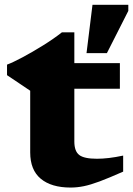

<svg xmlns="http://www.w3.org/2000/svg" viewBox="-20 -788 568 820"><path d="M297.5 -183.5Q297.5 -142 318.5 -126Q339.5 -110 394 -110Q417.5 -110 445.2 -113.2Q473 -116.5 506 -123.5V-55Q445 -28 405.5 -13.2Q366 1.5 337.8 7.2Q309.5 13 281.5 13Q199.5 13 154.2 -24.5Q109 -62 109 -137V-400.5L10 -467V-512Q34.5 -521 76.2 -543.2Q118 -565.5 163.5 -593.8Q209 -622 244.5 -650H297.5V-518.5H492V-409H297.5ZM349.5 -561 375 -767.5H528V-741.5L436.5 -561Z"/></svg>

Font: Newsreader Caption
Style: Bold
Weight: 700
Designer: Hugues Gentile
Foundry: Production Type
Version: Version 1.001